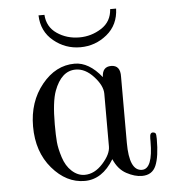

<svg xmlns="http://www.w3.org/2000/svg" viewBox="-49 -684 653 739"><g transform="rotate(-5 277.5 -314.0)"><path d="M68.8 -214.8Q68.8 -310.1 122.3 -376Q175.8 -441.9 249 -441.9Q304.2 -441.9 353 -380.9Q354 -420.9 388.2 -420.9Q424.3 -420.9 422.9 -376V-121.1Q422.9 -12.2 472.2 -12.2Q514.2 -12.2 514.2 -118.2V-128.9Q514.2 -142.1 517.1 -147Q520 -151.9 526.1 -151.9Q532.2 -151.9 536.1 -147.9Q539.1 -144 539.1 -126Q539.1 -57.1 524.4 -22.9Q509.8 11.2 470.2 11.2Q442.4 11.2 410.6 -5.9Q378.9 -22.9 361.8 -63Q316.9 11.2 249 11.2Q178.2 11.2 123.5 -52.7Q68.8 -116.7 68.8 -214.8ZM127 -639.2H149.9Q152.8 -592.3 190.4 -566.7Q228 -541 276.9 -541Q322.8 -541 361.8 -565.9Q400.9 -590.8 403.8 -639.2H426.8Q424.8 -576.2 379.9 -539.6Q335 -502.9 277.1 -502.9Q219.2 -502.9 174.1 -540Q128.9 -577.1 127 -639.2ZM152.8 -215.8Q152.8 -172.9 155 -147.5Q157.2 -122.1 168.2 -87.6Q179.2 -53.2 201.2 -33.2Q224.1 -12.2 251 -12.2Q289.1 -12.2 321 -47.6Q353 -83 353 -112.8V-316.9Q353 -347.7 320.6 -383.3Q288.1 -418.9 251 -418.9Q195.8 -418.9 168 -344.2Q152.8 -302.7 152.8 -215.8Z"/></g></svg>

Font: CMU Serif Upright Italic
Style: UprightItalic
Weight: 500
Version: Version 0.7.0